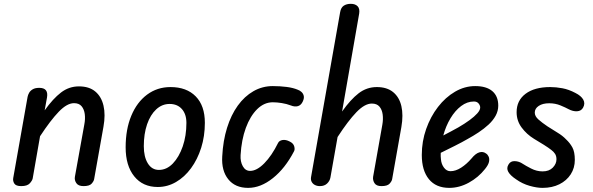

<svg xmlns="http://www.w3.org/2000/svg" viewBox="-20 -948 3022 978"><path d="M88 0Q61 0 52.8 -13.2Q44.5 -26.5 47.5 -42L120.5 -454.5Q122.5 -465 128.5 -475.5Q134.5 -486 146.8 -493.2Q159 -500.5 180 -500.5Q204 -500.5 213.8 -488.2Q223.5 -476 219.5 -452L207.5 -386Q250 -445.5 290.8 -476.8Q331.5 -508 382 -508Q434 -508 465.2 -482Q496.5 -456 507.2 -409.8Q518 -363.5 507 -302.5L459.5 -35.5Q458 -25.5 447 -12.8Q436 0 405.5 0Q379 0 368.8 -15.2Q358.5 -30.5 361.5 -47.5L409.5 -314Q415 -342 411.8 -366.8Q408.5 -391.5 395.5 -407Q382.5 -422.5 357 -422.5Q321.5 -422.5 279.5 -379Q237.5 -335.5 184 -254L146.5 -39Q144.5 -28.5 131.8 -14.2Q119 0 88 0Z M783.5 4.5Q707.5 4.5 663.8 -49.8Q620 -104 620 -197.5Q620 -289.5 648.8 -358.5Q677.5 -427.5 729.2 -466Q781 -504.5 848.5 -504.5Q930.5 -504.5 977 -457Q1023.5 -409.5 1023.5 -322.5Q1023.5 -254.5 1004.8 -195.2Q986 -136 953 -91Q920 -46 876.5 -20.8Q833 4.5 783.5 4.5ZM789.5 -82.5Q829 -82.5 860.5 -115.2Q892 -148 910.8 -202.2Q929.5 -256.5 929.5 -322Q929.5 -366.5 906.5 -392.5Q883.5 -418.5 844 -418.5Q805.5 -418.5 775.8 -391Q746 -363.5 729.2 -314.8Q712.5 -266 712.5 -203.5Q712.5 -149 733 -115.8Q753.5 -82.5 789.5 -82.5Z M1244 9Q1178 9 1142.8 -34.8Q1107.5 -78.5 1112 -151.5Q1116 -231 1136.5 -296.8Q1157 -362.5 1191.2 -410Q1225.5 -457.5 1271 -483.5Q1316.5 -509.5 1369.5 -509.5Q1406.5 -509.5 1439.8 -505.2Q1473 -501 1496.5 -491Q1507 -487.5 1515.8 -479.5Q1524.5 -471.5 1527.2 -459.8Q1530 -448 1522.5 -431.5Q1514 -412.5 1498 -407.5Q1482 -402.5 1461 -411Q1440 -419 1415.2 -423Q1390.5 -427 1369.5 -427Q1325.5 -427 1290 -392Q1254.5 -357 1232.2 -296.5Q1210 -236 1205.5 -158Q1203.5 -125 1216.8 -101.2Q1230 -77.5 1254 -77.5Q1288 -77.5 1326.2 -116.2Q1364.5 -155 1396.5 -220Q1402.5 -232 1419.2 -234.8Q1436 -237.5 1456 -227Q1474.5 -218 1478.8 -202.2Q1483 -186.5 1477.5 -177Q1432.5 -90.5 1370.2 -40.8Q1308 9 1244 9Z M1609.5 0Q1595 0 1584 -5.8Q1573 -11.5 1567.5 -22Q1562 -32.5 1564.5 -46.5L1712.5 -885.5Q1716.5 -909.5 1731 -919Q1745.5 -928.5 1767 -928.5Q1789.5 -928.5 1801.5 -916.2Q1813.5 -904 1809.5 -878.5L1722.5 -380Q1765.5 -441 1806.8 -472.8Q1848 -504.5 1899.5 -504.5Q1951 -504.5 1982.5 -478.8Q2014 -453 2024.5 -407.5Q2035 -362 2024.5 -301L1977.5 -35.5Q1976 -25.5 1964.8 -12.8Q1953.5 0 1923 0Q1897 0 1887.5 -15.2Q1878 -30.5 1880.5 -47.5L1927.5 -312.5Q1932.5 -340.5 1929.2 -365Q1926 -389.5 1912.8 -405Q1899.5 -420.5 1874 -420.5Q1838 -420.5 1795.5 -376.5Q1753 -332.5 1699.5 -250L1663 -43.5Q1660 -26.5 1646.2 -13.2Q1632.5 0 1609.5 0Z M2268.5 9Q2201 9 2164.8 -35.2Q2128.5 -79.5 2128.5 -158.5Q2128.5 -228 2150.8 -291Q2173 -354 2211 -403.2Q2249 -452.5 2298 -481Q2347 -509.5 2400.5 -509.5Q2457.5 -509.5 2487.8 -483.8Q2518 -458 2518 -410Q2518 -383 2504.8 -358.8Q2491.5 -334.5 2468.8 -313.5Q2446 -292.5 2418.2 -274Q2390.5 -255.5 2361 -239.5Q2334.5 -224 2296.5 -205Q2258.5 -186 2225 -169.5Q2224.5 -160.5 2224.8 -152.5Q2225 -144.5 2226 -137Q2228 -112 2241.5 -94Q2255 -76 2274.5 -76Q2301 -76 2329 -94Q2357 -112 2381.5 -140.5Q2402.5 -166.5 2421.8 -172Q2441 -177.5 2456 -166Q2464.5 -160.5 2469.2 -149.8Q2474 -139 2470.8 -123.5Q2467.5 -108 2450.5 -87Q2416.5 -44 2368 -17.5Q2319.5 9 2268.5 9ZM2238 -258Q2256 -267.5 2276 -278Q2296 -288.5 2314.5 -299Q2346.5 -317.5 2371.5 -335.8Q2396.5 -354 2411.2 -370.5Q2426 -387 2426 -400.5Q2426 -411 2417.8 -421Q2409.5 -431 2394 -431Q2359.5 -431 2328.8 -407.8Q2298 -384.5 2274.5 -345.2Q2251 -306 2238 -258Z M2743.5 9Q2714.5 9 2677.5 -1.5Q2640.5 -12 2609 -34.5Q2579.5 -54 2569 -72.8Q2558.5 -91.5 2570.5 -110.5Q2580.5 -128 2602.2 -127.2Q2624 -126.5 2643 -113.5Q2656.5 -104.5 2685 -89.8Q2713.5 -75 2744 -75Q2777 -75 2795.8 -94.2Q2814.5 -113.5 2814.5 -136.5Q2814.5 -153 2807.5 -164Q2800.5 -175 2788.5 -184Q2774 -195.5 2750.5 -210.2Q2727 -225 2700 -241Q2662.5 -264 2637 -298.5Q2611.5 -333 2611.5 -376.5Q2611.5 -436 2657 -470.2Q2702.5 -504.5 2783 -504.5Q2812 -504.5 2844.5 -498.5Q2877 -492.5 2911 -474.5Q2940 -460 2951 -440.5Q2962 -421 2950 -399.5Q2940.5 -382.5 2919.5 -381.2Q2898.5 -380 2876 -392Q2861.5 -400 2835 -411Q2808.5 -422 2777.5 -422Q2744 -422 2724 -408.5Q2704 -395 2704 -374.5Q2704 -356 2722.5 -339.5Q2741 -323 2768.5 -304.5Q2794.5 -287.5 2820 -272.2Q2845.5 -257 2863.5 -238Q2883 -220 2895.5 -197.2Q2908 -174.5 2908 -133.5Q2908 -92.5 2887.2 -60.2Q2866.5 -28 2829.5 -9.5Q2792.5 9 2743.5 9Z"/></svg>

Font: Edu AU VIC WA NT Hand Medium
Style: Regular
Weight: 500
Version: Version 1.001